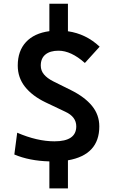

<svg xmlns="http://www.w3.org/2000/svg" viewBox="-20 -870 626 1046"><path d="M249 156.2V9.3Q139.6 6.3 58.1 -28.3L73.7 -147Q182.1 -100.1 276.9 -100.1Q395.5 -100.1 395.5 -181.6Q395.5 -233.9 335.9 -261.2L228 -312.5Q155.8 -347.2 116.2 -397.2Q76.7 -447.3 76.7 -512.7Q76.7 -592.3 121.3 -640.6Q166 -689 249 -700.2V-849.6H350.1V-699.7Q448.7 -685.5 522.9 -615.7L442.4 -526.9Q367.2 -593.8 298.8 -593.8Q252.9 -593.8 227.5 -573Q202.1 -552.2 202.1 -512.7Q202.1 -485.4 219.5 -464.6Q236.8 -443.8 269.5 -427.2L366.7 -378.9Q441.4 -341.8 481.2 -293.2Q521 -244.6 521 -181.2Q521 -26.4 350.1 3.4V156.2Z"/></svg>

Font: CaskaydiaCove NF SemiBold
Style: Regular
Weight: 600
Designer: Aaron Bell
Foundry: Saja Typeworks
Version: Version 2111.001; VTT 6.35;Nerd Fonts 3.2.1